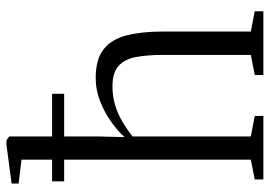

<svg xmlns="http://www.w3.org/2000/svg" viewBox="-144 -716 859 612"><g transform="rotate(-90 286.0 -409.5)"><path d="M83.5 -40V-771L7.5 -780V-802.5L131.5 -819H145.5L157.5 -810V-527.5L155.5 -442.5Q173.5 -463 203 -484.2Q232.5 -505.5 268.8 -520Q305 -534.5 343.5 -534.5Q404 -534.5 436 -508.8Q468 -483 480 -435Q492 -387 492 -319.5V-40L556.5 -27.5V0H353.5V-27.5L417.5 -40V-318Q417.5 -369 410.8 -405.5Q404 -442 382.5 -461.5Q361 -481 317 -481Q286 -481 258.2 -472.8Q230.5 -464.5 205.8 -450Q181 -435.5 157.5 -417V-40L223 -27.5V0H20.5V-27.5ZM14.5 -673.5H293.5V-635H14.5Z"/></g></svg>

Font: Merriweather 96pt Light
Style: Regular
Weight: 300
Version: Version 2.100